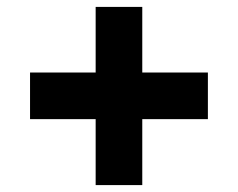

<svg xmlns="http://www.w3.org/2000/svg" viewBox="-20 -584 690 556"><path d="M67 -239V-374H582V-239ZM257 -48V-564H392V-48Z"/></svg>

Font: Azeret Mono Thin
Style: Bold
Weight: 700
Version: Version 1.002